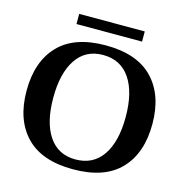

<svg xmlns="http://www.w3.org/2000/svg" viewBox="-121 -955 1039 1078"><g transform="rotate(15 398.5 -416.0)"><path d="M207 -842H588V-783H207ZM33 -350Q33 -519 124.5 -614.5Q216 -710 398 -710Q580 -710 672 -614.5Q764 -519 764 -350Q764 -181 672.5 -85.5Q581 10 398 10Q216 10 124.5 -85.5Q33 -181 33 -350ZM609 -350Q609 -493 554.5 -573.5Q500 -654 397 -654Q296 -654 242 -573.5Q188 -493 188 -350Q188 -207 242 -127Q296 -47 397 -47Q500 -47 554.5 -127Q609 -207 609 -350Z"/></g></svg>

Font: Taviraj DemiBold
Style: Regular
Weight: 600
Designer: Katatrad Team
Foundry: CadsonDemak
Version: Version 1.030